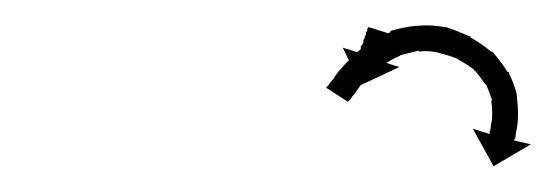

<svg xmlns="http://www.w3.org/2000/svg" viewBox="-20 -596 432 149"><path d="M285 -568Q284 -568 284 -568Q284 -567 284 -567Q284 -566 284 -566Q283 -565 283 -564.5Q283 -564 283 -564Q283 -564 283 -563.5Q283 -563 282 -562Q282 -561 282 -560Q281 -559 281 -558Q281 -558 281 -557.5Q281 -557 280 -557Q280 -556 280 -555.5Q280 -555 280 -555Q280 -554 279 -553Q279 -554 279 -551Q278 -551 278 -550Q278 -549 278 -549Q278 -549 278 -548Q278 -548 277 -548L290 -544L260 -530L246 -559L259 -555Q259 -555 259 -555Q259 -555 259 -556Q259 -556 259 -557Q259 -557 259.5 -557.5Q260 -558 260 -558Q260 -559 260 -560Q260 -560 261 -561Q262 -563 262 -563Q262 -566 262 -565Q263 -566 263 -567Q263 -568 264 -569Q264 -570 264 -571Q264 -571 264.5 -571.5Q265 -572 265 -572Q265 -573 265 -573Q265 -573 265 -573Q265 -574 266 -575Q266 -574 266 -575Q266 -576 266 -575L285 -569Q285 -569 285 -568ZM235 -530Q235 -530 235 -530Q235 -530 235 -530Q235 -530 235 -530Q235 -530 235 -530Q236 -532 239 -535Q239 -535 239 -535Q239 -535 239 -535Q239 -535 239 -535Q239 -535 239 -535Q241 -539 245 -543Q245 -543 245 -543Q245 -543 245 -543Q245 -543 245 -543Q245 -543 245 -543Q249 -548 254 -552Q254 -552 254 -552Q254 -552 254 -552Q254 -553 254 -553Q254 -553 254 -553Q260 -558 266 -562Q266 -562 266 -562Q266 -562 267 -563Q267 -563 267 -563Q267 -563 267 -563Q274 -568 283 -571Q283 -571 283 -571Q283 -571 283 -571Q283 -571 283 -571.5Q283 -572 283 -572Q293 -575 303 -576Q303 -576 303 -576Q303 -576 303 -576Q304 -576 304 -576Q304 -576 304 -576Q314 -577 325 -575Q325 -575 325 -575Q325 -575 325 -575Q326 -575 326 -575Q326 -575 326 -575Q335 -572 344 -568Q344 -568 344.5 -568Q345 -568 345 -568Q345 -568 345 -567.5Q345 -567 345 -567Q354 -562 361 -556Q361 -556 361.5 -556Q362 -556 362 -556Q362 -556 362 -556Q362 -556 362 -556Q369 -548 374 -540Q374 -540 374 -540Q374 -540 375 -540Q375 -540 375 -539.5Q375 -539 375 -539Q379 -531 381 -523Q381 -523 381 -522.5Q381 -522 381 -522Q381 -522 381 -522Q381 -522 381 -522Q382 -514 382 -507Q382 -507 382 -507Q382 -507 382 -507Q382 -507 382 -507Q382 -507 382 -507Q382 -501 381 -496Q381 -496 381 -496Q381 -496 381 -496Q381 -496 381 -496Q381 -496 381 -496Q380 -492 380 -489Q380 -489 380 -489Q380 -489 380 -489Q380 -489 380 -489Q380 -489 380 -489Q379 -488 379 -487L392 -484L363 -467L347 -496L360 -492Q360 -493 360 -494Q360 -494 360 -494Q360 -494 360 -494Q360 -494 360 -494Q360 -494 360 -494Q361 -496 361 -500Q361 -500 361 -499.5Q361 -499 361 -499Q361 -499 361 -499Q361 -499 361 -499Q362 -503 362 -508Q362 -508 362 -508Q362 -508 362 -508Q362 -508 362 -507.5Q362 -507 362 -507Q362 -513 361 -519Q361 -519 361 -519Q361 -519 361 -518Q361 -518 361.5 -518Q362 -518 362 -518Q360 -524 357 -531Q357 -531 357 -530.5Q357 -530 357 -530Q357 -530 357 -530Q357 -530 357 -530Q353 -536 348 -542Q348 -542 348 -541.5Q348 -541 348 -541Q348 -541 348.5 -541Q349 -541 349 -541Q343 -546 335 -550Q335 -550 335.5 -550Q336 -550 336 -550Q336 -550 336 -550Q336 -550 336 -550Q329 -553 320 -555Q320 -555 320.5 -555Q321 -555 321 -555Q321 -555 321 -555Q321 -555 321 -555Q313 -557 305 -556Q305 -556 305 -556.5Q305 -557 305 -557Q305 -557 305.5 -557Q306 -557 306 -557Q298 -555 290 -553Q290 -553 290 -553Q290 -553 290 -553Q291 -553 291 -553Q291 -553 291 -553Q284 -550 278 -546Q278 -546 278 -546Q278 -546 278 -546Q278 -546 278 -546Q278 -546 278 -546Q272 -542 268 -538Q268 -538 268 -538Q268 -538 268 -538Q268 -538 268 -538Q268 -538 268 -538Q264 -534 260 -530Q260 -530 260 -530Q260 -530 260 -530Q260 -530 260 -530Q260 -530 260 -530Q257 -526 255 -523Q255 -523 255 -523Q255 -523 255 -523Q255 -523 255 -523Q255 -523 255 -523Q253 -521 252 -519Q252 -519 252 -519Q252 -519 252 -519Q252 -519 252 -519Q252 -519 252 -519Q251 -518 250 -517L233 -528Q234 -529 235 -530Z"/></svg>

Font: FRB American Cursive Just Arrows
Style: Italic
Weight: 400
Italic angle: -25°
Version: Version 2.0;Modular Font Editor K font №1